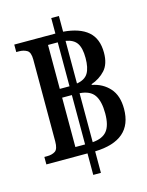

<svg xmlns="http://www.w3.org/2000/svg" viewBox="-124 -837 762 992"><g transform="rotate(-15 256.5 -340.5)"><path d="M29 -36V-76H44Q70 -76 87 -87Q104 -98 104 -139V-577Q104 -616 86 -626.5Q68 -637 44 -637H29V-677H249V-760H290V-676Q377 -669 421.5 -630.5Q466 -592 466 -517Q466 -456 436 -423.5Q406 -391 362 -376V-372Q419 -361 455 -321Q491 -281 491 -210Q491 -42 290 -36V79H249V-36ZM197 -395H249V-630H248H197ZM367 -515Q367 -568 349.5 -594Q332 -620 290 -627V-399Q333 -406 350 -434Q367 -462 367 -515ZM197 -84H249V-348H197ZM391 -212Q391 -277 368.5 -310Q346 -343 290 -347V-85Q343 -89 367 -118.5Q391 -148 391 -212Z"/></g></svg>

Font: Noto Serif Thai SemiCondensed Medium
Style: Regular
Weight: 500
Width: 4
Designer: Monotype Design Team
Foundry: Monotype Imaging Inc.
Version: Version 2.002; ttfautohint (v1.8.4.7-5d5b)